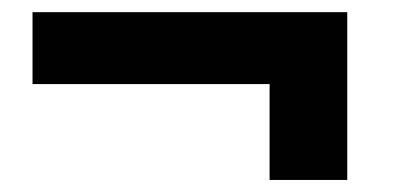

<svg xmlns="http://www.w3.org/2000/svg" viewBox="-20 -452 664 314"><path d="M420.9 -157.7V-314.5H33.2V-432.1H547.9V-157.7Z"/></svg>

Font: Acari Sans Neue Black
Style: Regular
Weight: 900
Designer: Alfredo Marco Pradil
Foundry: Alfredo Marco Pradil
Version: Version 1.045;June 16, 2019;FontCreator 11.5.0.2425 64-bit; 